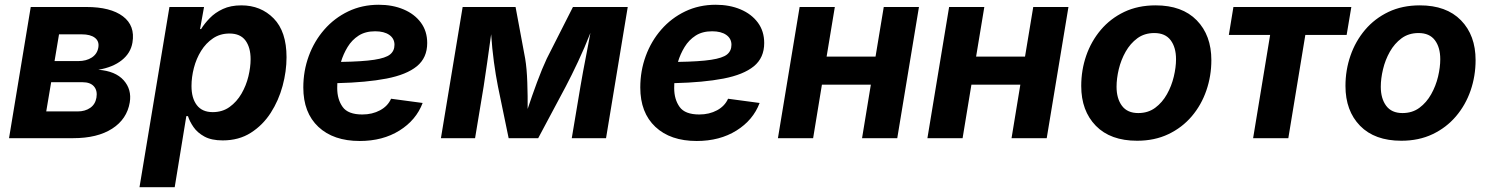

<svg xmlns="http://www.w3.org/2000/svg" viewBox="-20 -575 6197 799"><path d="M17.6 0 107.9 -545.9H339.4Q439.9 -545.9 491.5 -507.1Q543 -468.3 531.2 -397.9Q523.9 -354 486.8 -324.5Q449.7 -294.9 389.2 -284.7Q460.4 -279.3 494.6 -241Q528.8 -202.6 520 -148.9Q508.3 -79.1 446.8 -39.6Q385.3 0 284.7 0ZM172.4 -111.3H303.2Q334 -111.3 355.2 -126Q376.5 -140.6 381.3 -168.5Q386.2 -197.8 371.1 -215.3Q356 -232.9 323.2 -232.9H192.9ZM207 -320.8H305.2Q339.4 -320.8 362.1 -335.7Q384.8 -350.6 389.2 -377.4Q393.6 -403.3 375 -417.7Q356.4 -432.1 320.3 -432.1H225.6Z M560.5 204.1 685.1 -545.9H829.1L812.5 -454.1H816.9Q830.6 -476.6 852.8 -499.5Q875 -522.5 907.5 -537.6Q939.9 -552.7 984.4 -552.7Q1065.4 -552.7 1118.9 -498.3Q1172.4 -443.8 1172.4 -336.9Q1172.4 -278.3 1156 -217.5Q1139.6 -156.7 1106.7 -105.5Q1073.7 -54.2 1023.9 -22.5Q974.1 9.3 906.7 9.3Q859.9 9.3 830.6 -6.8Q801.3 -22.9 785.2 -46.4Q769 -69.8 762.2 -91.8H755.4L707 204.1ZM865.2 -108.4Q905.8 -108.4 935.5 -129.9Q965.3 -151.4 984.9 -185.1Q1004.4 -218.8 1013.7 -257.1Q1022.9 -295.4 1022.9 -328.6Q1022.9 -377.4 1001.5 -406.5Q980 -435.5 935.1 -435.5Q896 -435.5 866.5 -415.5Q836.9 -395.5 816.9 -363.3Q796.9 -331.1 786.9 -292.5Q776.9 -253.9 776.9 -216.8Q776.9 -166.5 799.1 -137.5Q821.3 -108.4 865.2 -108.4Z M1477.1 11.7Q1367.7 11.7 1304.9 -47.1Q1242.2 -106 1242.2 -210.9Q1242.2 -279.8 1264.9 -341.8Q1287.6 -403.8 1329.6 -451.9Q1371.6 -500 1429.2 -527.6Q1486.8 -555.2 1556.2 -555.2Q1613.8 -555.2 1659.4 -535.9Q1705.1 -516.6 1731.4 -481Q1757.8 -445.3 1757.8 -396Q1757.8 -334.5 1714.8 -299.3Q1671.9 -264.2 1588.4 -248Q1504.9 -231.9 1383.8 -229Q1383.3 -218.3 1383.3 -208.5Q1383.3 -161.6 1405.8 -130.1Q1428.2 -98.6 1487.8 -98.6Q1529.3 -98.6 1561.5 -116Q1593.8 -133.3 1607.4 -164.1L1738.8 -146.5Q1711.9 -75.2 1642.3 -31.7Q1572.8 11.7 1477.1 11.7ZM1398.9 -317.4Q1488.8 -318.8 1536.9 -326.2Q1585 -333.5 1603.3 -348.4Q1621.6 -363.3 1621.6 -388.7Q1621.6 -414.6 1600.1 -429.7Q1578.6 -444.8 1541 -444.8Q1500.5 -444.8 1472.4 -426.8Q1444.3 -408.7 1426.5 -379.4Q1408.7 -350.1 1398.9 -317.4Z M1814.9 0 1905.3 -545.9H2125.5L2165.5 -331.1Q2172.4 -290 2174.3 -232.2Q2176.3 -174.3 2175.8 -121.6Q2193.4 -174.8 2214.8 -232.7Q2236.3 -290.5 2255.4 -331.1L2364.3 -545.9H2592.3L2502 0H2359.4L2395.5 -215.3Q2399.4 -240.7 2406.5 -277.6Q2413.6 -314.5 2421.6 -356.4Q2429.7 -398.4 2437 -438Q2412.6 -376 2385.5 -318.4Q2358.4 -260.7 2334.5 -215.3L2219.7 0H2096.7L2052.2 -215.3Q2043 -261.2 2035.4 -317.1Q2027.8 -373 2023.9 -432.6Q2015.6 -374 2007.3 -314Q1999 -253.9 1992.7 -215.3L1957 0Z M2879.4 11.7Q2770 11.7 2707.3 -47.1Q2644.5 -106 2644.5 -210.9Q2644.5 -279.8 2667.2 -341.8Q2689.9 -403.8 2731.9 -451.9Q2773.9 -500 2831.5 -527.6Q2889.2 -555.2 2958.5 -555.2Q3016.1 -555.2 3061.8 -535.9Q3107.4 -516.6 3133.8 -481Q3160.2 -445.3 3160.2 -396Q3160.2 -334.5 3117.2 -299.3Q3074.2 -264.2 2990.7 -248Q2907.2 -231.9 2786.1 -229Q2785.6 -218.3 2785.6 -208.5Q2785.6 -161.6 2808.1 -130.1Q2830.6 -98.6 2890.1 -98.6Q2931.6 -98.6 2963.9 -116Q2996.1 -133.3 3009.8 -164.1L3141.1 -146.5Q3114.3 -75.2 3044.7 -31.7Q2975.1 11.7 2879.4 11.7ZM2801.3 -317.4Q2891.1 -318.8 2939.2 -326.2Q2987.3 -333.5 3005.6 -348.4Q3023.9 -363.3 3023.9 -388.7Q3023.9 -414.6 3002.4 -429.7Q2981 -444.8 2943.4 -444.8Q2902.8 -444.8 2874.8 -426.8Q2846.7 -408.7 2828.9 -379.4Q2811 -350.1 2801.3 -317.4Z M3454.1 -545.9 3419.9 -339.4H3623.5L3657.7 -545.9H3804.2L3713.9 0H3567.4L3604 -222.7H3400.4L3363.8 0H3217.3L3307.6 -545.9Z M4076.2 -545.9 4042 -339.4H4245.6L4279.8 -545.9H4426.3L4335.9 0H4189.5L4226.1 -222.7H4022.5L3985.8 0H3839.4L3929.7 -545.9Z M4711.9 10.7Q4601.1 10.7 4540.3 -51.5Q4479.5 -113.8 4479.5 -217.3Q4479.5 -283.2 4500.2 -343.3Q4521 -403.3 4561 -450.7Q4601.1 -498 4658.4 -525.4Q4715.8 -552.7 4789.1 -552.7Q4899.4 -552.7 4960.2 -490.5Q5021 -428.2 5021 -324.7Q5021 -258.8 5000.2 -198.5Q4979.5 -138.2 4939.5 -91.1Q4899.4 -43.9 4842 -16.6Q4784.7 10.7 4711.9 10.7ZM4716.8 -104.5Q4757.8 -104.5 4787.4 -126.5Q4816.9 -148.4 4836.2 -182.9Q4855.5 -217.3 4864.7 -256.1Q4874 -294.9 4874 -328.6Q4874 -377.9 4851.6 -407.7Q4829.1 -437.5 4783.7 -437.5Q4742.7 -437.5 4713.1 -415.8Q4683.6 -394 4664.3 -359.9Q4645 -325.7 4635.7 -286.9Q4626.5 -248 4626.5 -213.9Q4626.5 -165 4648.9 -134.8Q4671.4 -104.5 4716.8 -104.5Z M5194.8 0 5265.6 -429.7H5093.8L5112.8 -545.9H5603.5L5584 -429.7H5412.1L5341.3 0Z M5811.5 10.7Q5700.7 10.7 5639.9 -51.5Q5579.1 -113.8 5579.1 -217.3Q5579.1 -283.2 5599.9 -343.3Q5620.6 -403.3 5660.6 -450.7Q5700.7 -498 5758.1 -525.4Q5815.4 -552.7 5888.7 -552.7Q5999 -552.7 6059.8 -490.5Q6120.6 -428.2 6120.6 -324.7Q6120.6 -258.8 6099.9 -198.5Q6079.1 -138.2 6039.1 -91.1Q5999 -43.9 5941.7 -16.6Q5884.3 10.7 5811.5 10.7ZM5816.4 -104.5Q5857.4 -104.5 5887 -126.5Q5916.5 -148.4 5935.8 -182.9Q5955.1 -217.3 5964.4 -256.1Q5973.6 -294.9 5973.6 -328.6Q5973.6 -377.9 5951.2 -407.7Q5928.7 -437.5 5883.3 -437.5Q5842.3 -437.5 5812.7 -415.8Q5783.2 -394 5763.9 -359.9Q5744.6 -325.7 5735.4 -286.9Q5726.1 -248 5726.1 -213.9Q5726.1 -165 5748.5 -134.8Q5771 -104.5 5816.4 -104.5Z"/></svg>

Font: Inter
Style: Bold Italic
Weight: 700
Italic angle: -9.39999°
Designer: Rasmus Andersson
Foundry: rsms
Version: Version 4.001;git-9221beed3